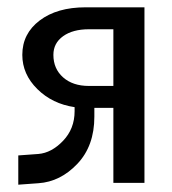

<svg xmlns="http://www.w3.org/2000/svg" viewBox="-20 -500 470 525"><path d="M375 0H290V-205H238V-181Q238 -101 191.5 -52Q145 -3 85 1L30 5V-75L85 -79Q121 -82 152.5 -115Q184 -148 184 -196V-207Q123 -216 82 -256.5Q41 -297 41 -350Q41 -408 88.5 -444Q136 -480 214 -480H290H375ZM290 -265V-420H223Q179 -420 152.5 -401Q126 -382 126 -350Q126 -312 152.5 -288.5Q179 -265 223 -265Z"/></svg>

Font: Glametrix
Style: Bold
Weight: 700
Designer: gluk
Foundry: gluk
Version: Version 0.40